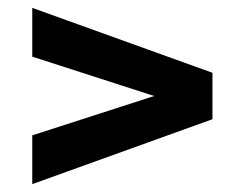

<svg xmlns="http://www.w3.org/2000/svg" viewBox="-20 -578 622 488"><path d="M520 -275 62 -110V-234L372 -334L62 -434V-558L520 -393Z"/></svg>

Font: Gantari
Style: Bold
Weight: 700
Designer: Anugrah Pasau
Foundry: Lafontype
Version: Version 1.000